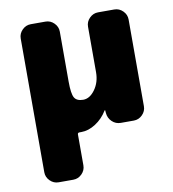

<svg xmlns="http://www.w3.org/2000/svg" viewBox="-83 -592 796 885"><g transform="rotate(-10 315.5 -150.0)"><path d="M511 -520Q534 -520 551 -503Q568 -486 568 -463V-57Q568 -34 551 -17Q534 0 511 0H450Q426 0 409 -16.5Q392 -33 390 -57L389 -69Q389 -70 388 -70Q386 -70 386 -69Q364 -33 330.5 -11.5Q297 10 264 10H255Q246 10 246 18V163Q246 186 229 203Q212 220 189 220H120Q97 220 80 203Q63 186 63 163V-463Q63 -486 80 -503Q97 -520 120 -520H189Q212 -520 229 -503Q246 -486 246 -463V-230Q246 -172 257 -153.5Q268 -135 298 -135Q329 -135 353.5 -169Q378 -203 378 -250V-463Q378 -486 395 -503Q412 -520 435 -520Z"/></g></svg>

Font: Rounded Mplus 1c Black
Style: Regular
Weight: 900
Version: Version 1.059.20150529